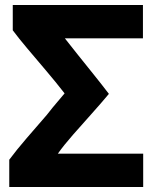

<svg xmlns="http://www.w3.org/2000/svg" viewBox="-20 -730 616 767"><path d="M415 -355Q386 -393 353 -434Q320 -475 290 -512.5Q260 -550 239 -577H551V-710H31V-609Q54 -578 89 -536.5Q124 -495 163.5 -448.5Q203 -402 238 -357L190 -300Q184 -293 178.5 -285.5Q173 -278 167 -271Q127 -225 86.5 -178Q46 -131 17 -92V17H552V-116H211Q235 -150 271.5 -191.5Q308 -233 346.5 -276Q385 -319 415 -355Z"/></svg>

Font: Repo Bold
Style: Bold
Weight: 700
Designer: Stefan Peev
Foundry: Context Ltd
Version: Version 1.502